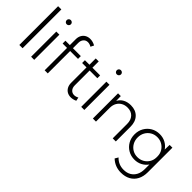

<svg xmlns="http://www.w3.org/2000/svg" viewBox="2 -1565 2633 2633"><g transform="rotate(45 1318.5 -249.0)"><path d="M143.6 0H80.6V-752H143.6Z M338.9 -659.7Q321.8 -659.7 310.3 -671.6Q298.8 -683.6 298.8 -700.7Q298.8 -717.3 310.3 -729Q321.8 -740.7 338.9 -740.7Q356.4 -740.7 368.4 -729Q380.4 -717.3 380.4 -700.7Q380.4 -683.6 368.4 -671.6Q356.4 -659.7 338.9 -659.7ZM369.1 0H309.1V-488.3H369.1Z M631.8 0H571.8V-434.1H486.3V-488.3H571.8V-603Q571.8 -646 589.4 -678.5Q606.9 -710.9 638.4 -729Q669.9 -747.1 710.9 -747.1Q735.8 -747.1 761 -740.2Q786.1 -733.4 810.5 -719.7L787.1 -672.4Q770.5 -682.6 753.4 -687.7Q736.3 -692.9 719.7 -692.9Q680.2 -692.9 656 -664.8Q631.8 -636.7 631.8 -591.3V-488.3H784.7V-434.1H631.8Z M1173.8 -11.2Q1129.4 9.8 1085.9 9.8Q1044.9 9.8 1014.4 -8.3Q983.9 -26.4 966.8 -59.1Q949.7 -91.8 949.7 -135.3V-434.1H864.3V-488.3H952.1V-610.4H1009.8V-488.3H1159.2V-434.1H1009.8V-146Q1009.8 -100.1 1034.2 -72.3Q1058.6 -44.4 1098.6 -44.4Q1130.4 -44.4 1162.6 -63Z M1310.5 -659.7Q1293.5 -659.7 1282 -671.6Q1270.5 -683.6 1270.5 -700.7Q1270.5 -717.3 1282 -729Q1293.5 -740.7 1310.5 -740.7Q1328.1 -740.7 1340.1 -729Q1352.1 -717.3 1352.1 -700.7Q1352.1 -683.6 1340.1 -671.6Q1328.1 -659.7 1310.5 -659.7ZM1340.8 0H1280.8V-488.3H1340.8Z M1951.7 0H1891.6V-279.3Q1891.6 -355.5 1850.6 -399.2Q1809.6 -442.9 1737.8 -442.9Q1687.5 -442.9 1648.9 -421.1Q1610.4 -399.4 1588.6 -359.9Q1566.9 -320.3 1566.9 -266.6V0H1506.8V-488.3H1560.1L1562 -396.5Q1587.4 -445.8 1635.7 -471.9Q1684.1 -498 1747.6 -498Q1842.3 -498 1897 -440.9Q1951.7 -383.8 1951.7 -285.2Z M2307.6 -3.4Q2238.3 -3.4 2183.1 -35.9Q2127.9 -68.4 2095.9 -124.3Q2064 -180.2 2064 -250.5Q2064 -321.3 2095.9 -377.2Q2127.9 -433.1 2183.1 -465.6Q2238.3 -498 2308.1 -498Q2371.6 -498 2422.6 -470.2Q2473.6 -442.4 2504.4 -395.5L2507.3 -488.3H2561V-12.2Q2561 70.3 2529.8 129.9Q2498.5 189.5 2440.4 221.7Q2382.3 253.9 2301.8 253.9Q2187 253.9 2105 176.3L2133.3 128.4Q2200.7 199.7 2300.8 199.7Q2362.8 199.7 2407.5 173.6Q2452.1 147.5 2476.6 100.1Q2501 52.7 2501 -12.7V-102.1Q2469.7 -56.6 2419.4 -30Q2369.1 -3.4 2307.6 -3.4ZM2312.5 -56.6Q2364.3 -56.6 2406.2 -80.1Q2448.2 -103.5 2473.9 -144.3Q2499.5 -185.1 2501 -236.8V-264.2Q2499.5 -316.4 2473.9 -357.2Q2448.2 -397.9 2406.5 -421.4Q2364.7 -444.8 2313 -444.8Q2259.3 -444.8 2216.6 -419.2Q2173.8 -393.6 2149.2 -349.9Q2124.5 -306.2 2124.5 -250.5Q2124.5 -195.3 2149.2 -151.4Q2173.8 -107.4 2216.3 -82Q2258.8 -56.6 2312.5 -56.6Z"/></g></svg>

Font: Kumbh Sans Light
Style: Regular
Weight: 300
Version: Version 1.004